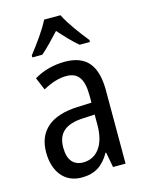

<svg xmlns="http://www.w3.org/2000/svg" viewBox="-117 -837 694 918"><g transform="rotate(-15 230.0 -378.0)"><path d="M274 -766H193C172 -722 128 -662 92 -616V-606H141C169 -629 201 -664 234 -699C265 -664 296 -631 326 -606H377V-616C342 -659 296 -721 274 -766ZM236 -546C179 -546 126 -531 83 -505L109 -443C149 -465 187 -478 225 -478C282 -478 309 -443 309 -359V-324L239 -321C107 -316 38 -256 38 -150C38 -58 85 10 172 10C239 10 279 -18 312 -75H315L329 0H391V-363C391 -483 345 -546 236 -546ZM252 -262 309 -265V-213C309 -113 264 -58 198 -58C152 -58 123 -87 123 -151C123 -220 160 -258 252 -262Z"/></g></svg>

Font: Noto Sans Khmer UI Condensed
Style: Regular
Weight: 400
Width: 3
Designer: Danh Hong and the Monotype Design Team
Foundry: Monotype Imaging Inc.
Version: Version 2.002